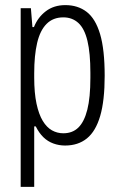

<svg xmlns="http://www.w3.org/2000/svg" viewBox="-20 -558 469 752"><path d="M61 174V-526H101L107 -452H113Q128 -490 159.5 -514Q191 -538 236 -538Q285 -538 319.5 -511.5Q354 -485 372 -424.5Q390 -364 390 -261Q390 -164 372.5 -104Q355 -44 320.5 -16Q286 12 235 12Q211 12 189 4Q167 -4 150 -20.5Q133 -37 120 -63H114V174ZM228 -36Q264 -36 287 -58.5Q310 -81 322 -128.5Q334 -176 334 -253V-273Q334 -350 322.5 -398Q311 -446 287 -468Q263 -490 228 -490Q188 -490 162.5 -464.5Q137 -439 125.5 -390Q114 -341 114 -271V-254Q114 -194 123 -152Q132 -110 147.5 -84.5Q163 -59 183.5 -47.5Q204 -36 228 -36Z"/></svg>

Font: Archivo Condensed ExtraLight
Style: Regular
Weight: 250
Width: 3
Designer: Hector Gatti
Foundry: Omnibus-Type
Version: Version 2.001